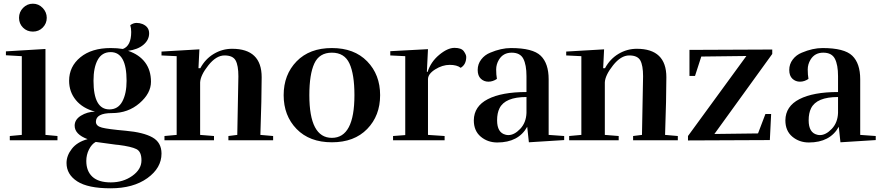

<svg xmlns="http://www.w3.org/2000/svg" viewBox="-20 -759 4759 1039"><path d="M291 0H33V-23L98 -29V-455L12 -460V-481L226 -494V-29L291 -23ZM233 -662.5Q233 -632 211.5 -610Q190 -588 158 -588Q126 -588 104.5 -609.5Q83 -631 83 -662.5Q83 -694 105 -716.5Q127 -739 158 -739Q189 -739 211 -716Q233 -693 233 -662.5Z M645 -494Q690 -511 690 -586Q690 -606 685 -623Q702 -635 719 -635Q736 -635 751 -629Q787 -614 787 -578.5Q787 -543 756.5 -517Q726 -491 673 -484Q733 -464 765 -421.5Q797 -379 797 -316.5Q797 -254 735 -200.5Q673 -147 586 -147Q499 -147 499 -100Q499 -77 531.5 -68.5Q564 -60 660 -51.5Q756 -43 805 -15.5Q854 12 854 72Q854 150 777.5 205Q701 260 578.5 260Q456 260 398 222.5Q340 185 340 123Q340 83 369 46Q398 9 454 -6Q384 -32 384 -79Q384 -112 418 -133Q452 -154 494 -155Q427 -173 390.5 -217.5Q354 -262 354 -322Q354 -399 415 -449Q476 -499 579 -499Q615 -499 645 -494ZM447 112Q447 167 480 197.5Q513 228 579.5 228Q646 228 695.5 193Q745 158 745.5 110Q746 62 718.5 48Q691 34 620 25L608 24Q529 14 498 9Q476 21 461.5 50Q447 79 447 112ZM572 -167Q619 -167 642 -210Q665 -253 665 -322Q665 -477 579 -477Q532 -477 509 -435.5Q486 -394 486 -322Q486 -167 572 -167Z M1264 -29 1270 -346Q1270 -405 1255 -432Q1240 -459 1195 -459Q1150 -459 1107.5 -405.5Q1065 -352 1063 -313V-29L1138 -23V0H870V-23L936 -29V-455L854 -459V-480L1059 -492L1054 -390H1064Q1091 -440 1137 -467.5Q1183 -495 1236 -495Q1396 -495 1396 -341Q1396 -230 1389 -29L1458 -23V0H1216V-23Z M1967 -61Q1897 11 1776 11Q1655 11 1585 -61Q1515 -133 1515 -244Q1515 -355 1585 -427Q1655 -499 1776 -499Q1897 -499 1967 -427Q2037 -355 2037 -244Q2037 -133 1967 -61ZM1898 -244Q1898 -357 1871 -415.5Q1844 -474 1776 -474Q1708 -474 1681 -415.5Q1654 -357 1654 -244Q1654 -13 1776 -13Q1898 -13 1898 -244Z M2503 -451Q2503 -410 2473 -392Q2453 -408 2413.5 -408Q2374 -408 2335 -383.5Q2296 -359 2296 -330V-29L2386 -23V0H2107V-23L2173 -28V-455L2092 -459V-482L2296 -493L2290 -370H2294Q2311 -424 2356.5 -462Q2402 -500 2439.5 -500Q2477 -500 2490 -481.5Q2503 -463 2503 -451Z M2829 -234Q2713 -234 2683 -173Q2670 -147 2670 -108Q2670 -41 2716 -30Q2723 -28 2731 -28Q2763 -28 2795 -61.5Q2827 -95 2829 -148ZM2669 -332Q2647 -317 2623 -317Q2599 -317 2582 -333Q2565 -349 2565 -380.5Q2565 -412 2584 -437Q2603 -462 2633 -474Q2692 -499 2745 -499Q2863 -499 2906 -457.5Q2949 -416 2949 -330V-29L3033 -23V-1L2842 11L2833 -73Q2786 12 2671 12Q2619 12 2581.5 -19.5Q2544 -51 2544 -108Q2545 -184 2620 -222.5Q2695 -261 2829 -261V-347Q2829 -408 2812 -441Q2795 -474 2749 -474Q2703 -474 2680 -436Q2665 -411 2665 -383Q2665 -355 2669 -332Z M3454 -29 3460 -346Q3460 -405 3445 -432Q3430 -459 3385 -459Q3340 -459 3297.5 -405.5Q3255 -352 3253 -313V-29L3328 -23V0H3060V-23L3126 -29V-455L3044 -459V-480L3249 -492L3244 -390H3254Q3281 -440 3327 -467.5Q3373 -495 3426 -495Q3586 -495 3586 -341Q3586 -230 3579 -29L3648 -23V0H3406V-23Z M3711 -348V-489L4159 -491V-467L3846 -34L4082 -37L4122 -142H4153L4146 -1L3703 1V-23L4019 -456L3775 -453L3741 -348Z M4515 -234Q4399 -234 4369 -173Q4356 -147 4356 -108Q4356 -41 4402 -30Q4409 -28 4417 -28Q4449 -28 4481 -61.5Q4513 -95 4515 -148ZM4355 -332Q4333 -317 4309 -317Q4285 -317 4268 -333Q4251 -349 4251 -380.5Q4251 -412 4270 -437Q4289 -462 4319 -474Q4378 -499 4431 -499Q4549 -499 4592 -457.5Q4635 -416 4635 -330V-29L4719 -23V-1L4528 11L4519 -73Q4472 12 4357 12Q4305 12 4267.5 -19.5Q4230 -51 4230 -108Q4231 -184 4306 -222.5Q4381 -261 4515 -261V-347Q4515 -408 4498 -441Q4481 -474 4435 -474Q4389 -474 4366 -436Q4351 -411 4351 -383Q4351 -355 4355 -332Z"/></svg>

Font: Rufina
Style: Bold
Weight: 700
Designer: Martin Sommaruga
Foundry: Martin Sommaruga
Version: Version 1.001